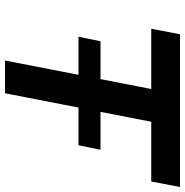

<svg xmlns="http://www.w3.org/2000/svg" viewBox="-6 -734 740 768"><g transform="rotate(90 364.0 -350.0)"><path d="M127 -294 145 -382H579L561 -294ZM222 0 336 -585H95L117 -700H728L706 -585H467L353 0Z"/></g></svg>

Font: REM Medium
Style: Italic
Weight: 500
Italic angle: -11°
Designer: Octavio Pardo
Foundry: Ashler Design
Version: Version 1.005;gftools[0.9.28]